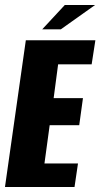

<svg xmlns="http://www.w3.org/2000/svg" viewBox="-22 -753 404 773"><path d="M-2 0 82 -591H362L347 -494H212L194 -358H312L297 -249H178L157 -95H292L278 0ZM148 -635 239 -733H361L223 -635Z"/></svg>

Font: Alumni Sans ExtraBold
Style: Italic
Weight: 800
Italic angle: -8°
Designer: Robert E. Leuschke
Foundry: Robert E. Leuschke
Version: Version 1.016